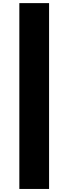

<svg xmlns="http://www.w3.org/2000/svg" viewBox="-20 -982 442 1236"><path d="M295.9 -961.9V234.4H104.5V-961.9Z"/></svg>

Font: Inter 18pt Black
Style: Regular
Weight: 900
Designer: Rasmus Andersson
Foundry: rsms
Version: Version 4.001;git-66647c0bb